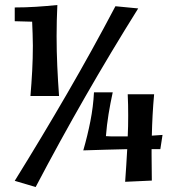

<svg xmlns="http://www.w3.org/2000/svg" viewBox="-20 -733 703 770"><path d="M534.2 -699.2Q424.8 -524.4 322.5 -346.2Q220.2 -168 123 17.1L39.1 -7.8Q147.9 -183.1 249 -357.4Q350.1 -531.7 442.9 -708ZM623 -134.8H587.9V-112.8Q587.9 -87.4 588.4 -61.3Q588.9 -35.2 588.9 -8.8L481.9 -3.9Q484.4 -36.1 486.3 -68.8Q488.3 -101.6 490.2 -134.8Q445.8 -133.8 401.9 -132.6Q357.9 -131.3 314 -129.9Q331.1 -189 342.5 -247.1Q354 -305.2 356.9 -362.8H432.1Q422.4 -318.4 415.3 -274.9Q408.2 -231.4 404.8 -187Q415.5 -186 425.5 -186Q435.5 -186 446.8 -186H492.2Q493.2 -206.5 493.7 -227.3Q494.1 -248 494.1 -269Q494.1 -291 493.7 -312Q493.2 -333 492.2 -355H598.1Q594.2 -312.5 592 -271.5Q589.8 -230.5 588.9 -189L631.8 -191.9ZM102.1 -348.1Q106.4 -398.4 109.1 -449Q111.8 -499.5 111.8 -549.8Q111.8 -574.2 110.8 -597.9Q109.9 -621.6 108.9 -646L39.1 -647.9V-703.1Q82 -703.1 124.5 -705.8Q167 -708.5 210 -712.9Q207 -649.9 207 -587.9Q207 -527.3 209.7 -468Q212.4 -408.7 216.8 -348.1Z"/></svg>

Font: Galindo
Style: Regular
Weight: 400
Version: Version 1.000